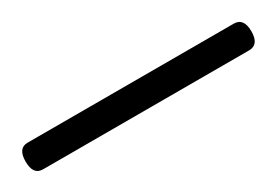

<svg xmlns="http://www.w3.org/2000/svg" viewBox="-12 -24 430 299"><g transform="rotate(-30 203.0 126.0)"><path d="M0.5 126.5Q0.5 102.5 18 102.5H388.5Q406.5 102.5 406.5 126.5Q406.5 150.5 388.5 150.5H18Q0.5 150.5 0.5 126.5Z"/></g></svg>

Font: Fraunces 72pt SuperSoft Light
Style: Regular
Weight: 300
Version: Version 1.000;[0bf87f6ff]